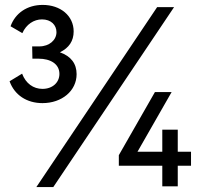

<svg xmlns="http://www.w3.org/2000/svg" viewBox="-20 -762 816 782"><path d="M224 -549C261 -567 280 -595 280 -634C280 -698 226 -742 154 -742C90 -742 42 -708 23 -655L71 -627C87 -663 118 -683 151 -683C188 -683 210 -660 210 -631C210 -599 181 -573 140 -573H111L112 -523H137C185 -523 222 -502 222 -461C222 -426 194 -400 153 -400C116 -400 85 -422 70 -462L19 -431C39 -375 89 -342 153 -342C232 -342 292 -392 292 -460C292 -503 269 -533 224 -549ZM689 -733H620L128 0H197ZM679 -387H611L464 -130V-87H641V-3H704V-87H758V-144H704V-234H641V-144H540Z"/></svg>

Font: Matrixport Regular
Style: Regular
Weight: 400
Designer: Ninad Kale (Devanagari), Jonny Pinhorn (Latin)
Foundry: Indian Type Foundry
Version: Version 3.200;PS 1.000;hotconv 16.6.54;makeotf.lib2.5.65590